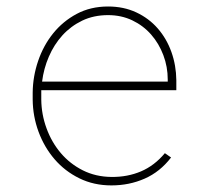

<svg xmlns="http://www.w3.org/2000/svg" viewBox="-20 -558 640 588"><path d="M321.3 9.8Q267.1 9.8 222.9 -12Q178.7 -33.7 147.2 -70.3Q115.7 -106.9 98.1 -154.3Q80.6 -201.7 80.1 -252.9V-274.4Q80.6 -323.7 96.7 -371.1Q112.8 -418.5 142.6 -455.6Q172.4 -492.7 214.8 -515.4Q257.3 -538.1 311 -538.1Q358.9 -538.1 397.5 -520Q436 -502 463.1 -470.9Q490.2 -439.9 504.9 -398.9Q519.5 -357.9 520 -312.5V-281.7H106.4V-274.4V-252.9Q106.9 -207.5 122.6 -164.8Q138.2 -122.1 166.3 -89.1Q194.3 -56.2 233.6 -36.4Q272.9 -16.6 321.3 -16.1Q370.6 -15.6 411.9 -33.2Q453.1 -50.8 484.9 -88.9L503.9 -75.7Q470.2 -31.7 423.1 -11Q376 9.8 321.3 9.8ZM311 -511.7Q267.1 -511.7 231.9 -494.9Q196.8 -478 171.1 -449.7Q145.5 -421.4 129.6 -384.5Q113.8 -347.7 108.9 -308.1H493.7V-314.5Q493.7 -353.5 480.2 -389.2Q466.8 -424.8 442.9 -452.1Q418.9 -479.5 385.3 -495.6Q351.6 -511.7 311 -511.7Z"/></svg>

Font: Roboto Mono Thin
Style: Regular
Weight: 250
Designer: Google
Version: Version 2.000985; 2015; ttfautohint (v1.3)